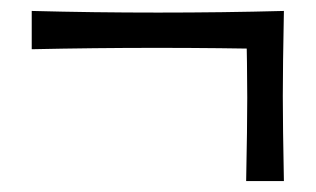

<svg xmlns="http://www.w3.org/2000/svg" viewBox="-20 -478 578 351"><path d="M499 -458 496 -388Q267 -393 38 -388V-458Q151 -455 269 -455Q387 -455 499 -458ZM430 -452 499 -458Q498 -404 497.5 -368Q497 -332 497 -302Q497 -272 497.5 -236Q498 -200 499 -147H430Q431 -200 431.5 -235Q432 -270 432 -299Q432 -328 431.5 -363Q431 -398 430 -452Z"/></svg>

Font: Ruwudu Medium
Style: Regular
Weight: 500
Designer: Becca Hirsbrunner Spalinger
Foundry: SIL International
Version: Version 3.000